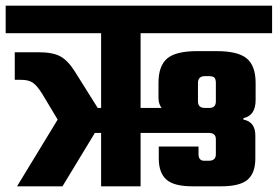

<svg xmlns="http://www.w3.org/2000/svg" viewBox="-40 -656 978 676"><path d="M455 -539V-276H529Q518 -290 518 -311V-364Q518 -424 548.5 -450Q579 -476 654 -476H723Q798 -476 829 -450Q860 -424 860 -364V-304Q860 -249 817 -240V-235Q859 -227 859 -179V-98Q859 -47 832 -23.5Q805 0 738 0H638Q572 0 545.5 -24Q519 -48 519 -98V-140H659V-113Q659 -90 679 -90H695Q720 -90 720 -113V-166Q720 -188 695 -188H455V0H316V-188H294L180 0H20L163 -235L109 -325Q91 -354 76 -364.5Q61 -375 34 -375H12V-472H96Q146 -472 172.5 -457.5Q199 -443 223 -405L304 -276H316V-539H-20V-636H918V-539ZM657 -364V-299Q657 -276 681 -276H697Q720 -276 720 -299V-364Q720 -378 714.5 -383Q709 -388 695 -388H682Q657 -388 657 -364Z"/></svg>

Font: Teko Semibold
Style: Regular
Weight: 600
Designer: Manushi Parikh, Jonny Pinhorn
Foundry: Indian Type Foundry
Version: Version 1.105;PS 1.0;hotconv 1.0.78;makeotf.lib2.5.61930; tt